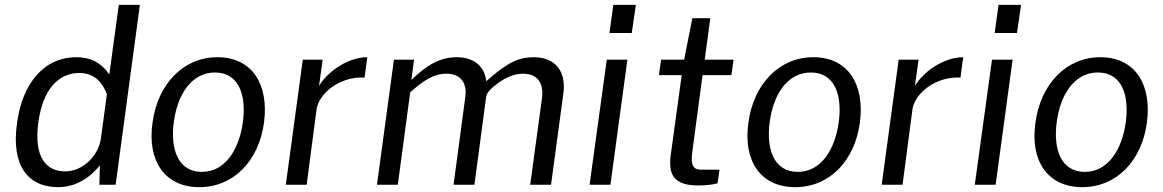

<svg xmlns="http://www.w3.org/2000/svg" viewBox="-20 -762 4797 792"><path d="M220 10C312 10 370 -52 392 -80L390 0H457L557 -742H470L431 -455C395 -506 351 -526 295 -526C161 -526 71 -417 50 -252C26 -82 93 10 220 10ZM249 -55C170 -55 119 -114 138 -256C156 -393 221 -461 307 -461C360 -461 397 -434 421 -374L396 -189C386 -121 323 -55 249 -55Z M802 10C945 10 1048 -100 1069 -256C1090 -414 1020 -526 877 -526C736 -526 630 -415 609 -255C587 -99 659 10 802 10ZM813 -53C714 -53 682 -147 697 -259C712 -371 769 -463 867 -463C964 -463 997 -372 982 -259C967 -147 910 -53 813 -53Z M1159 0H1245L1286 -312C1296 -377 1382 -448 1484 -442L1495 -526C1422 -526 1338 -475 1296 -408L1311 -516H1229Z M1535 0H1621L1672 -381C1728 -431 1770 -458 1821 -458C1881 -458 1908 -420 1899 -359L1851 0H1937L1985 -360C1987 -373 1991 -379 2000 -390C2030 -420 2082 -458 2137 -458C2197 -458 2223 -420 2216 -359L2167 0H2253L2304 -377C2316 -468 2271 -526 2181 -526C2125 -526 2077 -509 1986 -427C1979 -486 1938 -526 1864 -526C1802 -526 1746 -500 1677 -432L1688 -516H1605Z M2603 -742H2510L2494 -626H2586ZM2568 -516H2483L2412 0H2498Z M2997 -452 3006 -516H2887L2910 -687H2836L2802 -516H2707L2698 -452H2792L2747 -124C2736 -41 2759 3 2861 3C2890 3 2927 -1 2940 -6L2948 -62H2874C2844 -62 2828 -74 2835 -130L2878 -452Z M3260 10C3403 10 3506 -100 3527 -256C3548 -414 3478 -526 3335 -526C3194 -526 3088 -415 3067 -255C3045 -99 3117 10 3260 10ZM3271 -53C3172 -53 3140 -147 3155 -259C3170 -371 3227 -463 3325 -463C3422 -463 3455 -372 3440 -259C3425 -147 3368 -53 3271 -53Z M3617 0H3703L3744 -312C3754 -377 3840 -448 3942 -442L3953 -526C3880 -526 3796 -475 3754 -408L3769 -516H3687Z M4192 -742H4099L4083 -626H4175ZM4157 -516H4072L4001 0H4087Z M4444 10C4587 10 4690 -100 4711 -256C4732 -414 4662 -526 4519 -526C4378 -526 4272 -415 4251 -255C4229 -99 4301 10 4444 10ZM4455 -53C4356 -53 4324 -147 4339 -259C4354 -371 4411 -463 4509 -463C4606 -463 4639 -372 4624 -259C4609 -147 4552 -53 4455 -53Z"/></svg>

Font: United Sans
Style: Italic
Weight: 400
Italic angle: -8°
Designer: Pablo Impallari, Rodrigo Fuenzalida (Modified by Dan O. Williams)
Version: Version 1.000;PS 001.000;hotconv 1.0.88;makeotf.lib2.5.64775